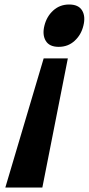

<svg xmlns="http://www.w3.org/2000/svg" viewBox="-20 -840 398 861"><path d="M284.2 -578.1 169.9 1H3.9L175.8 -578.1ZM354 -725.1Q344.2 -684.1 314.7 -657Q285.2 -629.9 243.2 -629.9Q201.2 -629.9 185.1 -657Q168.9 -684.1 179.2 -725.1Q189.5 -766.6 219 -793.2Q248.5 -819.8 290 -819.8Q332 -819.8 348.1 -793.2Q364.3 -766.6 354 -725.1Z"/></svg>

Font: Sinkin Sans 600 SemiBold Italic
Style: Regular
Weight: 600
Italic angle: -112°
Designer: Keith Bates
Foundry: K-Type
Version: Sinkin Sans (version 1.0)  by Keith Bates   •   © 2014   www